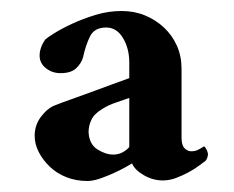

<svg xmlns="http://www.w3.org/2000/svg" viewBox="-20 -577 426 349"><path d="M186 -296Q197 -296 206 -302Q215 -308 215 -311V-399Q204 -395 190.5 -390.5Q177 -386 166 -379Q151 -370 146 -359Q141 -348 141 -337Q142 -315 157 -305.5Q172 -296 186 -296ZM201 -557Q224 -557 243.5 -549Q263 -541 278 -527Q293 -513 301.5 -494Q310 -475 310 -452V-327Q310 -313 315.5 -307.5Q321 -302 328 -302Q336 -302 342.5 -306Q349 -310 351 -311Q353 -310 355.5 -305Q358 -300 358 -297Q358 -291 354 -285Q350 -282 342 -276Q334 -270 323 -264Q312 -258 300 -253.5Q288 -249 276 -249Q258 -249 241.5 -258.5Q225 -268 220 -280Q217 -278 208 -273Q199 -268 187 -262.5Q175 -257 162 -252.5Q149 -248 139 -248Q118 -248 100.5 -255Q83 -262 70.5 -274Q58 -286 50.5 -300.5Q43 -315 43 -330Q43 -350 55 -365.5Q67 -381 81 -386Q91 -390 108 -396Q125 -402 144 -409Q163 -416 182 -423Q201 -430 215 -435V-463Q215 -489 203.5 -508Q192 -527 173 -527Q152 -527 144 -511.5Q136 -496 131 -473Q128 -462 118.5 -453Q109 -444 90 -444Q75 -444 63.5 -453Q52 -462 52 -476Q52 -490 62 -505Q65 -508 78.5 -516.5Q92 -525 111.5 -534Q131 -543 154 -550Q177 -557 201 -557Z"/></svg>

Font: Vermiglione
Style: Bold
Weight: 700
Version: Version 1.000